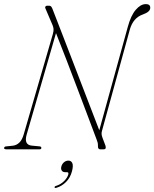

<svg xmlns="http://www.w3.org/2000/svg" viewBox="-38 -728 753 936"><path d="M92 -72Q77.5 -21.5 117.5 -18L154.5 -14.5Q164 -13.5 163.5 -7Q163.5 0 154.5 0H-6Q-18.5 0 -18 -6.5Q-17.5 -14 -6.5 -14.5L23 -17.5Q63 -21.5 77.5 -72.5L219.5 -561.5Q224 -577.5 223 -587Q222 -596.5 218 -606L183 -688Q181 -692.5 183.5 -696.2Q186 -700 191 -700H202Q209 -700 213 -694Q217 -688 221.5 -675Q240.5 -626 264.2 -565Q288 -504 313.2 -438Q338.5 -372 363.2 -308Q388 -244 409.2 -188.5Q430.5 -133 446 -93L585 -597Q600 -652.5 623.8 -680.2Q647.5 -708 673 -708Q695 -708 694.5 -689.5Q694 -670 658.5 -657.5Q610.5 -641 594.5 -582.5L459 -89.5Q457 -82.5 457.2 -74.8Q457.5 -67 462.5 -54L476.5 -17Q481 0 467.5 0H450.5Q438.5 0 439.5 -17.5Q439.5 -27 438.2 -32.2Q437 -37.5 433.5 -46.5Q415.5 -94.5 391.5 -158.2Q367.5 -222 340.5 -293.2Q313.5 -364.5 286.5 -434.8Q259.5 -505 235 -566.5ZM281 111.5Q268 111.5 263 103.5Q258 95.5 261 84Q264.5 71 274 63Q283.5 55 295.5 55Q309 55 314.5 67.2Q320 79.5 313 106.5Q305 138 284 159Q263 180 237 187.5Q229.5 190 228 185.5Q228 180 234.5 178.5Q257.5 171.5 274 155.2Q290.5 139 295 122Q297.5 111.5 289 111.5Z"/></svg>

Font: Fraunces 144pt S050 Thin
Style: Italic
Weight: 100
Italic angle: -16°
Version: Version 1.000; ttfautohint (v1.8.3)